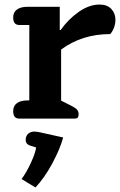

<svg xmlns="http://www.w3.org/2000/svg" viewBox="-20 -522 530 845"><path d="M38 -33Q38 -56 54.5 -68Q71 -80 100 -80H109V-412H65Q38 -412 38 -445Q38 -468 54.5 -480Q71 -492 100 -492H243V-390H247Q281 -438 327 -470Q373 -502 418 -502Q452 -502 470 -482.5Q488 -463 488 -435Q488 -417 481.5 -400Q475 -383 465 -372Q341 -372 249 -304V-79L285 -61Q308 -50 317 -41.5Q326 -33 326 -19Q326 -9 322 -4.5Q318 0 308 0H65Q38 0 38 -33ZM75 266Q96 238 116 194.5Q136 151 139 127L113 119Q93 112 93 94Q93 77 103.5 67Q114 57 133 57Q138 57 150 59L258 83Q245 132 210.5 196.5Q176 261 136 303Z"/></svg>

Font: Maitree
Style: Bold
Weight: 700
Designer: CadsonDemak Team
Foundry: CadsonDemak
Version: Version 1.002